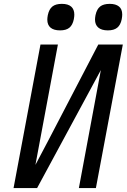

<svg xmlns="http://www.w3.org/2000/svg" viewBox="-20 -950 640 970"><path d="M378.5 0 489.5 -596 167.5 0H48.5L184.5 -725H272.5L159 -117L225.5 -243L476.5 -725H600.5L464.5 0ZM219 -851Q219 -860 221.5 -873.5Q228 -904 244.8 -917.2Q261.5 -930.5 292.5 -930.5Q324 -930.5 339.8 -916.5Q355.5 -902.5 355.5 -876Q355.5 -867 353 -853Q347 -823.5 330.5 -810Q314 -796.5 283.5 -796.5Q252 -796.5 235.5 -810.2Q219 -824 219 -851ZM460 -851.5Q460 -860 462.5 -873.5Q469 -904 486 -917.2Q503 -930.5 534.5 -930.5Q564.5 -930.5 581 -917.2Q597.5 -904 597.5 -876.5Q597.5 -867 595 -853Q589 -823.5 572.2 -810Q555.5 -796.5 525 -796.5Q493 -796.5 476.5 -810.8Q460 -825 460 -851.5Z"/></svg>

Font: JuliaMono Italic
Style: Regular
Weight: 400
Italic angle: -9°
Monospace: yes
Designer: cormullion
Foundry: corm
Version: Version 0.049; ttfautohint (v1.8.4)